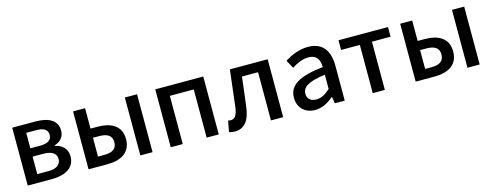

<svg xmlns="http://www.w3.org/2000/svg" viewBox="-23 -1157 4513 1762"><g transform="rotate(-15 2233.5 -275.5)"><path d="M87 0H315C442 0 536 -47 536 -158C536 -235 486 -273 422 -288V-293C481 -310 514 -353 514 -409C514 -511 426 -550 305 -550H87ZM199 -245H301C383 -245 424 -214 424 -165C424 -112 386 -79 305 -79H199ZM295 -471C371 -471 402 -444 402 -397C402 -353 371 -324 291 -324H199V-471Z M665 0H845C975 0 1069 -52 1069 -180C1069 -305 975 -356 845 -356H779V-550H665ZM1157 -550V0H1273V-550ZM779 -269H836C918 -269 958 -241 958 -180C958 -118 918 -90 836 -90H779Z M1446 -550V0H1560V-458H1787V0H1902V-550Z M2053 13C2142 13 2194 -50 2210 -172C2223 -267 2234 -364 2245 -458H2398V0H2514V-550H2155C2141 -434 2128 -318 2114 -203C2105 -128 2080 -97 2044 -97C2034 -97 2026 -99 2018 -101L1998 4C2015 10 2031 13 2053 13Z M2817 13C2883 13 2942 -20 2992 -63H2995L3005 0H3099V-331C3099 -477 3036 -564 2899 -564C2811 -564 2734 -528 2677 -492L2720 -414C2767 -444 2821 -470 2879 -470C2960 -470 2983 -414 2984 -350C2755 -325 2655 -264 2655 -146C2655 -49 2722 13 2817 13ZM2852 -78C2803 -78 2766 -100 2766 -154C2766 -215 2821 -257 2984 -277V-142C2939 -101 2900 -78 2852 -78Z M3187 -458H3365V0H3480V-458H3657V-550H3187Z M3773 0H3953C4083 0 4177 -52 4177 -180C4177 -305 4083 -356 3953 -356H3887V-550H3773ZM4265 -550V0H4381V-550ZM3887 -269H3944C4026 -269 4066 -241 4066 -180C4066 -118 4026 -90 3944 -90H3887Z"/></g></svg>

Font: Kinto Sans Med
Style: Regular
Weight: 500
Designer: Authors: Ryoko NISHIZUKA  (kana & ideographs); Paul D. Hunt (Latin, Greek & Cyrillic); Wenlong ZHANG  (bopomofo); Sandol
Foundry: Adobe Systems Incorporated, ookami Inc.
Version: Version 0.001